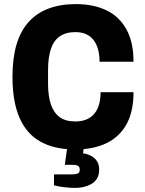

<svg xmlns="http://www.w3.org/2000/svg" viewBox="-20 -719 711 939"><path d="M348 12Q246 12 177.5 -26.5Q109 -65 75 -144Q41 -223 41 -344Q41 -524 120 -611.5Q199 -699 352 -699Q436 -699 499.5 -669Q563 -639 598 -576Q633 -513 633 -417H467Q467 -463 453.5 -495.5Q440 -528 414 -545Q388 -562 349 -562Q302 -562 272 -541Q242 -520 228.5 -478.5Q215 -437 215 -377V-309Q215 -249 229 -208Q243 -167 272 -146Q301 -125 348 -125Q389 -125 416.5 -141.5Q444 -158 458 -190Q472 -222 472 -268H633Q633 -173 598.5 -111Q564 -49 500 -18.5Q436 12 348 12ZM350 200Q323 200 293.5 196.5Q264 193 244 187V134H330Q348 134 359 130Q370 126 370 111Q370 97 361.5 92Q353 87 332 87H297L313 -28H394L386 31Q404 33 422 41.5Q440 50 452.5 66.5Q465 83 465 111Q465 138 453.5 155.5Q442 173 424 182.5Q406 192 386.5 196Q367 200 350 200Z"/></svg>

Font: Archivo SemiCondensed ExtraBold
Style: Regular
Weight: 800
Width: 4
Designer: Hector Gatti
Foundry: Omnibus-Type
Version: Version 2.001